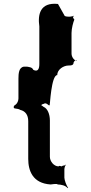

<svg xmlns="http://www.w3.org/2000/svg" viewBox="-20 -832 486 1020"><path d="M88 -248C114 -242 130 -222 130 -188V12C130 74 153 142 249 148C249 148 286 142 286 148C302 148 330 153 339 168C339 168 342 159 342 165C333 156 322 123 322 112V67C322 60 327 43 331 45C331 45 329 38 329 44C325 48 314 46 307 52C307 52 292 46 292 52C266 52 245 25 245 1V-192C245 -226 232 -256 212 -264C206 -268 196 -279 190 -273V-270C196 -270 206 -281 212 -280C232 -294 245 -251 245 -286C245 -265 252 -433 284 -433C284 -463 318 -484 344 -484C356 -484 371 -484 371 -500C378 -516 389 -512 388 -508C373 -512 360 -529 360 -548V-657C360 -681 369 -714 375 -728C367 -740 365 -737 373 -749C367 -744 340 -740 324 -747L288 -811C192 -821 180 -754 189 -692V-492C189 -464 180 -449 157 -461C150 -475 139 -475 123 -478H108C80 -475 78 -441 78 -414V-309C78 -297 72 -283 64 -277C54 -269 53 -272 53 -260C57 -252 72 -258 88 -248Z"/></svg>

Font: Hussar Przerywany
Style: Regular
Weight: 400
Foundry: Cannot Into Space Fonts
Version: Version 0.982